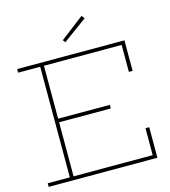

<svg xmlns="http://www.w3.org/2000/svg" viewBox="-136 -1075 1051 1184"><g transform="rotate(-15 389.5 -483.0)"><path d="M522 -391V-368H181V-391ZM697 -195H721V0H27V-23H168V-729H27V-752H712V-557H688V-729H192V-23H697ZM495 -966 510 -947 357 -835 345 -851Z"/></g></svg>

Font: Hepta Slab ExtraLight
Style: Regular
Weight: 200
Designer: Michael LaGattuta
Foundry: Michael LaGattuta
Version: Version 1.100